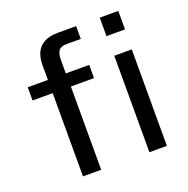

<svg xmlns="http://www.w3.org/2000/svg" viewBox="-128 -845 948 967"><g transform="rotate(-20 345.5 -361.5)"><path d="M376.4 -446.2H252.4V0H154.9V-446.2H46.9V-517H154.9V-596.6Q154.9 -637.7 169 -665.9Q183.2 -694.1 211.6 -708.5Q240.1 -723 281.8 -723H381L381.4 -654.5H305.1Q274.6 -654.5 262.7 -638.6Q250.9 -622.7 250.9 -587V-517H376.4ZM604.5 0H510.8V-517H604.5ZM607 -623.4H507.6V-722.4H607Z"/></g></svg>

Font: Public Sans VF
Style: Regular
Weight: 400
Designer: Pablo Impallari, Rodrigo Fuenzalida (Modified by Dan O. Williams and USWDS)
Version: Version 1.003